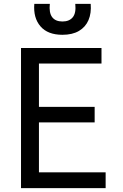

<svg xmlns="http://www.w3.org/2000/svg" viewBox="-20 -976 640 996"><path d="M89 0V-727H506.5V-646.5H141.5L182 -685V-394.5L141.5 -421.5H471V-341H155.5L182 -370.5V-34L141.5 -82H528V0ZM304 -795.5Q227.5 -795.5 189.8 -839.5Q152 -883.5 158 -956H238.5Q233.5 -910 250.5 -887.2Q267.5 -864.5 304 -864.5Q339.5 -864.5 357.5 -886.5Q375.5 -908.5 370.5 -956H450.5Q454.5 -907.5 439 -871.5Q423.5 -835.5 389.5 -815.5Q355.5 -795.5 304 -795.5Z"/></svg>

Font: Spline Sans Mono
Style: Regular
Weight: 400
Monospace: yes
Designer: Eben Sorkin, Mirko Velimirovic
Foundry: Sorkin Type
Version: Version 1.004